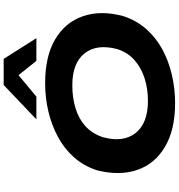

<svg xmlns="http://www.w3.org/2000/svg" viewBox="17 -1006 999 1074"><g transform="rotate(-90 517.0 -468.5)"><path d="M478 11Q329 11 233.5 -45.5Q138 -102 104 -200.5Q70 -299 102 -426Q126 -500 174.5 -554.5Q223 -609 289 -644.5Q355 -680 431.5 -698Q508 -716 589 -716Q740 -716 834.5 -660Q929 -604 963.5 -505.5Q998 -407 965 -281Q941 -206 892.5 -151Q844 -96 778.5 -60.5Q713 -25 635.5 -7Q558 11 478 11ZM490 -141Q559 -141 617.5 -160Q676 -179 718.5 -216.5Q761 -254 780 -313Q810 -427 756 -495.5Q702 -564 577 -564Q508 -564 449 -546Q390 -528 348.5 -490.5Q307 -453 287 -393Q256 -279 310.5 -210Q365 -141 490 -141ZM387 -765 579 -948H725L841 -765H714L634 -865L514 -765Z"/></g></svg>

Font: Nunito Sans 7pt Expanded ExtraBold
Style: Italic
Weight: 800
Width: 7
Italic angle: -9°
Designer: Vernon Adams
Foundry: Vernon Adams
Version: Version 3.101;gftools[0.9.27]